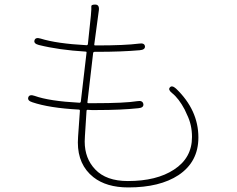

<svg xmlns="http://www.w3.org/2000/svg" viewBox="-20 -790 1040 841"><path d="M542 31Q446 31 389 -14Q321 -68 321 -166Q321 -179 322 -191L330 -305Q330 -310 325 -310Q196 -317 122 -342Q99 -349 104 -364Q109 -378 132 -370Q196 -347 328 -340Q333 -340 334 -345L359 -559Q360 -564 355 -564Q238 -571 150 -593Q127 -599 131 -613Q135 -628 158 -621Q228 -599 359 -592Q364 -592 365 -597L378 -721Q381 -754 380 -762Q379 -770 397 -770Q416 -770 413 -745L393 -596Q392 -591 397 -591H405Q526 -591 589 -599Q613 -603 615 -587Q616 -572 592 -570Q512 -563 406 -563H395Q389 -563 388 -558L363 -343Q362 -338 367 -338H392Q527 -338 582 -347Q605 -351 608 -334Q610 -318 586 -316Q511 -308 405 -308Q393 -308 381 -308L364 -309Q359 -309 359 -304L352 -194Q351 -182 351 -170Q351 -96 397 -48Q445 3 540 3Q666 3 742 -47Q821 -98 821 -190Q821 -244 799 -288Q794 -299 789 -310Q763 -359 734 -382Q715 -397 724 -407Q733 -418 751 -402Q849 -308 849 -188Q849 -81 762 -23Q680 31 542 31Z"/></svg>

Font: Resource Han Rounded JP ExtraLight
Style: Regular
Weight: 250
Designer: Cyano Hao (round all glyphs); Ryoko NISHIZUKA 西塚涼子 (kana, bopomofo & ideographs); Paul D. Hunt (Latin, Greek & Cyrillic)
Foundry: Cyano Hao
Version: 0.990